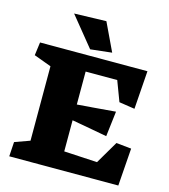

<svg xmlns="http://www.w3.org/2000/svg" viewBox="-117 -895 873 989"><g transform="rotate(15 319.0 -401.0)"><path d="M284.2 -640.1 156.7 -796.9 327.6 -801.8 398.4 -652.8ZM109.4 -502.9V-106L29.3 -77.1L24.4 0H606L620.6 -200.7L540 -209L468.8 -87.9L291.5 -97.7V-263.7L346.7 -253.9L480 -229.5L496.1 -364.3L372.1 -354L356.4 -353L291.5 -347.7V-523.4H460L500.5 -416L584 -403.3L598.6 -607.4H25.9L16.6 -537.1Z"/></g></svg>

Font: Neuton ExtraBold
Style: Regular
Weight: 800
Designer: Brian M Zick
Foundry: Brian M Zick
Version: Version 1.560